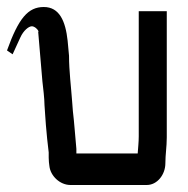

<svg xmlns="http://www.w3.org/2000/svg" viewBox="-74 -502 537 548"><path d="M47 -270C49 -253 53 -220 53 -202C54 -193 54 -183 55 -173L57 -145C59 -118 62 -93 65 -67V-52C65 -43 66 -35 67 -28C70 0 97 26 127 26H345C375 26 398 -4 398 -36C398 -61 402 -83 402 -110V-470H322V-113C322 -95 320 -80 319 -64H144V-77C141 -107 138 -153 134 -185L132 -211C129 -253 123 -300 123 -343L119 -386C113 -441 96 -482 51 -482C6 -482 -21 -450 -54 -358L-38 -347L-16 -395C-7 -415 8 -427 17 -427C24 -427 34 -419 36 -412L35 -411Z"/></svg>

Font: Electronic
Style: Circ
Weight: 900
Version: Version 1.011